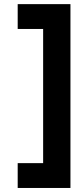

<svg xmlns="http://www.w3.org/2000/svg" viewBox="-20 -818 406 928"><path d="M320.5 90.5H65.5V-29.5H188.5V-678H65.5V-798H320.5Z"/></svg>

Font: Spline Sans
Style: Bold
Weight: 700
Designer: Eben Sorkin, Mirko Velimirovic
Foundry: Sorkin Type
Version: Version 1.000; ttfautohint (v1.8.3)